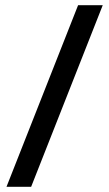

<svg xmlns="http://www.w3.org/2000/svg" viewBox="-20 -720 421 740"><path d="M5 0 281 -700H376L100 0Z"/></svg>

Font: Bebas Neue
Style: Regular
Weight: 400
Designer: Ryoichi Tsunekawa
Foundry: Ryoichi Tsunekawa
Version: Version 1.400